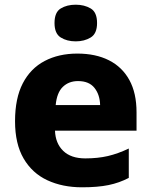

<svg xmlns="http://www.w3.org/2000/svg" viewBox="-20 -787 643 817"><path d="M309 -559Q387 -559 443.5 -530.5Q500 -502 530.5 -446.5Q561 -391 561 -309V-231H214Q216 -177 249 -145Q282 -113 343 -113Q396 -113 439 -123Q482 -133 528 -155V-30Q488 -9 442 0.5Q396 10 329 10Q246 10 181.5 -20Q117 -50 80.5 -112.5Q44 -175 44 -271Q44 -369 77 -432.5Q110 -496 170 -527.5Q230 -559 309 -559ZM312 -442Q273 -442 247.5 -417.5Q222 -393 217 -340H406Q405 -384 382 -413Q359 -442 312 -442ZM302 -767Q339 -767 366 -751Q393 -735 393 -689Q393 -644 366 -627.5Q339 -611 302 -611Q265 -611 238.5 -627.5Q212 -644 212 -689Q212 -735 238.5 -751Q265 -767 302 -767Z"/></svg>

Font: Noto Sans Cham ExtraBold
Style: Regular
Weight: 800
Version: Version 2.002